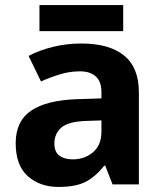

<svg xmlns="http://www.w3.org/2000/svg" viewBox="-20 -729 644 759"><path d="M302 -557Q412 -557 470.5 -509.5Q529 -462 529 -364V0H425L396 -74H392Q357 -30 318 -10Q279 10 211 10Q138 10 90 -32.5Q42 -75 42 -163Q42 -250 103 -291.5Q164 -333 286 -337L381 -340V-364Q381 -407 358.5 -427Q336 -447 296 -447Q256 -447 218 -435.5Q180 -424 142 -407L93 -508Q137 -531 190.5 -544Q244 -557 302 -557ZM323 -251Q251 -249 223 -225Q195 -201 195 -162Q195 -128 215 -113.5Q235 -99 267 -99Q315 -99 348 -127.5Q381 -156 381 -208V-253ZM467 -709V-606H136V-709Z"/></svg>

Font: Noto Sans Sora Sompeng
Style: Bold
Weight: 700
Designer: Monotype Design Team. David Williams.
Foundry: Monotype Imaging Inc.
Version: Version 2.101